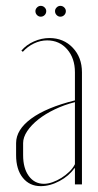

<svg xmlns="http://www.w3.org/2000/svg" viewBox="-20 -630 335 656"><path d="M35 -141Q35 -187 87 -225Q139 -263 236 -287V-383Q236 -431 209.5 -461.5Q183 -492 141 -492Q118 -492 96 -481.5Q74 -471 58 -453L53 -457Q70 -477 96 -488.5Q122 -500 149 -500Q197 -500 228.5 -467Q260 -434 260 -383V0H236V-55H234Q216 -29 183.5 -11.5Q151 6 119 6Q81 6 58 -22.5Q35 -51 35 -100ZM130 -2Q144 -2 159.5 -7.5Q175 -13 189.5 -22Q204 -31 216.5 -43Q229 -55 236 -69V-281Q200 -272 167.5 -256.5Q135 -241 111 -222Q87 -203 73 -182Q59 -161 59 -141V-100Q59 -55 78.5 -28.5Q98 -2 130 -2ZM101 -592Q101 -599 106.5 -604.5Q112 -610 119 -610Q127 -610 132.5 -604.5Q138 -599 138 -592Q138 -584 132.5 -578.5Q127 -573 119 -573Q112 -573 106.5 -578.5Q101 -584 101 -592ZM168 -592Q168 -599 173.5 -604.5Q179 -610 186 -610Q194 -610 199.5 -604.5Q205 -599 205 -592Q205 -584 199.5 -578.5Q194 -573 186 -573Q179 -573 173.5 -578.5Q168 -584 168 -592Z"/></svg>

Font: Moniqa Thin Display
Style: Regular
Weight: 100
Designer: Rajesh Rajput
Foundry: Rajesh Rajput
Version: Version 1.000